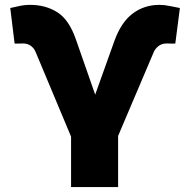

<svg xmlns="http://www.w3.org/2000/svg" viewBox="-20 -757 769 777"><path d="M267.6 0V-204.1L124 -546.9Q117.7 -562 104.7 -571.5Q91.8 -581.1 73.2 -581.1Q65.4 -581.1 52.7 -580.6Q40 -580.1 39.1 -581.1L21.5 -724.6Q36.6 -727.5 57.4 -732.4Q78.1 -737.3 102.5 -737.3Q164.6 -737.3 211.9 -707.5Q259.3 -677.7 287.1 -597.7L365.2 -374L442.4 -589.8Q469.7 -666.5 516.6 -701.9Q563.5 -737.3 625 -737.3Q645.5 -737.3 668.7 -732.4Q691.9 -727.5 708 -724.6L689.5 -581.1Q687.5 -580.1 674.6 -580.6Q661.6 -581.1 655.3 -581.1Q634.3 -581.1 621.1 -570.3Q607.9 -559.6 602.5 -546.9L458 -207V0Z"/></svg>

Font: Inter 28pt Black
Style: Regular
Weight: 900
Designer: Rasmus Andersson
Foundry: rsms
Version: Version 4.001;git-66647c0bb